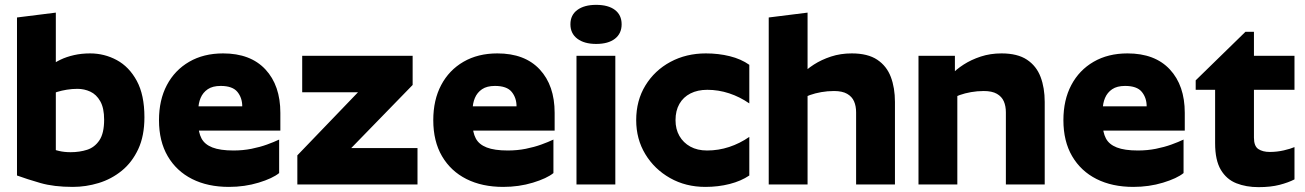

<svg xmlns="http://www.w3.org/2000/svg" viewBox="-20 -760 5378 791"><path d="M210 -708 50 -688V-37Q91 -22 146.5 -6Q202 10 280 10Q334 10 386.5 -6Q439 -22 481.5 -56.5Q524 -91 549.5 -145.5Q575 -200 575 -277Q575 -369 543.5 -427Q512 -485 461 -512.5Q410 -540 351 -540Q316 -540 285 -533Q254 -526 229 -514Q204 -502 185 -487V-369Q198 -376 216 -381.5Q234 -387 255.5 -390.5Q277 -394 299 -394Q327 -394 352 -382.5Q377 -371 393 -343Q409 -315 409 -267Q409 -211 389.5 -182Q370 -153 339 -143Q308 -133 271 -133Q245 -133 223.5 -138Q202 -143 185 -149L210 -128Z M797 -307V-251Q797 -215 810 -190Q823 -165 855 -152.5Q887 -140 942 -140Q981 -140 1016 -147Q1051 -154 1080 -164.5Q1109 -175 1130 -185V-47Q1103 -25 1045.5 -7.5Q988 10 923 10Q836 10 771.5 -22.5Q707 -55 671 -116.5Q635 -178 635 -265Q635 -348 667.5 -409.5Q700 -471 759.5 -505.5Q819 -540 899 -540Q1012 -540 1073.5 -474Q1135 -408 1135 -295V-222H791V-322H978Q978 -357 958 -381.5Q938 -406 889 -406Q856 -406 836 -392.5Q816 -379 806.5 -356.5Q797 -334 797 -307Z M1700 0H1205V-120L1455 -380H1225V-530H1680V-410L1427 -150H1700Z M1927 -307V-251Q1927 -215 1940 -190Q1953 -165 1985 -152.5Q2017 -140 2072 -140Q2111 -140 2146 -147Q2181 -154 2210 -164.5Q2239 -175 2260 -185V-47Q2233 -25 2175.5 -7.5Q2118 10 2053 10Q1966 10 1901.5 -22.5Q1837 -55 1801 -116.5Q1765 -178 1765 -265Q1765 -348 1797.5 -409.5Q1830 -471 1889.5 -505.5Q1949 -540 2029 -540Q2142 -540 2203.5 -474Q2265 -408 2265 -295V-222H1921V-322H2108Q2108 -357 2088 -381.5Q2068 -406 2019 -406Q1986 -406 1966 -392.5Q1946 -379 1936.5 -356.5Q1927 -334 1927 -307Z M2355 -530H2515V0H2355ZM2436 -579Q2387 -579 2358.5 -600.5Q2330 -622 2330 -660Q2330 -698 2358.5 -719Q2387 -740 2436 -740Q2486 -740 2513.5 -719Q2541 -698 2541 -660Q2541 -622 2513.5 -600.5Q2486 -579 2436 -579Z M3067 -493V-334Q3028 -361 2984 -375.5Q2940 -390 2894 -390Q2854 -390 2824.5 -375Q2795 -360 2779 -332Q2763 -304 2763 -265Q2763 -228 2779 -200Q2795 -172 2824 -156Q2853 -140 2893 -140Q2940 -140 2984 -154.5Q3028 -169 3067 -196V-37Q3033 -14 2986 -2Q2939 10 2886 10Q2805 10 2740.5 -26.5Q2676 -63 2638.5 -125Q2601 -187 2601 -265Q2601 -346 2639 -408Q2677 -470 2742 -505Q2807 -540 2888 -540Q2940 -540 2986.5 -528.5Q3033 -517 3067 -493Z M3147 -688 3307 -708V0H3147ZM3416 -385Q3389 -385 3363.5 -380.5Q3338 -376 3317 -368.5Q3296 -361 3282 -352V-452Q3302 -474 3333 -494Q3364 -514 3403.5 -527Q3443 -540 3489 -540Q3555 -540 3594 -514Q3633 -488 3650 -443Q3667 -398 3667 -340V0H3507V-297Q3507 -323 3498.5 -342.5Q3490 -362 3470 -373.5Q3450 -385 3416 -385Z M3764 -530H3914V-415L3924 -397V0H3764ZM4033 -385Q4006 -385 3980.5 -380.5Q3955 -376 3934 -368.5Q3913 -361 3899 -352V-452Q3919 -474 3950 -494Q3981 -514 4020.5 -527Q4060 -540 4106 -540Q4172 -540 4211 -514Q4250 -488 4267 -443Q4284 -398 4284 -340V0H4124V-297Q4124 -323 4115.5 -342.5Q4107 -362 4087 -373.5Q4067 -385 4033 -385Z M4523 -307V-251Q4523 -215 4536 -190Q4549 -165 4581 -152.5Q4613 -140 4668 -140Q4707 -140 4742 -147Q4777 -154 4806 -164.5Q4835 -175 4856 -185V-47Q4829 -25 4771.5 -7.5Q4714 10 4649 10Q4562 10 4497.5 -22.5Q4433 -55 4397 -116.5Q4361 -178 4361 -265Q4361 -348 4393.5 -409.5Q4426 -471 4485.5 -505.5Q4545 -540 4625 -540Q4738 -540 4799.5 -474Q4861 -408 4861 -295V-222H4517V-322H4704Q4704 -357 4684 -381.5Q4664 -406 4615 -406Q4582 -406 4562 -392.5Q4542 -379 4532.5 -356.5Q4523 -334 4523 -307Z M5313 -21Q5288 -8 5251.5 1.5Q5215 11 5165 11Q5114 11 5073.5 -5Q5033 -21 5009.5 -60.5Q4986 -100 4986 -170V-390H4906V-429L5111 -629H5146V-530H5313V-390H5146V-193Q5146 -158 5164 -146Q5182 -134 5211 -134Q5241 -134 5269 -140.5Q5297 -147 5313 -154Z"/></svg>

Font: Roundo Variable
Style: Regular
Weight: 200
Designer: Shiva Nallaperumal
Foundry: Indian Type Foundry
Version: Version 2.000